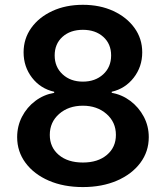

<svg xmlns="http://www.w3.org/2000/svg" viewBox="-20 -757 680 787"><path d="M319.8 9.8Q240.7 9.8 179.9 -16.6Q119.1 -43 84.7 -89.4Q50.3 -135.7 50.3 -194.8Q50.3 -240.2 70.3 -278.8Q90.3 -317.4 124.8 -343.3Q159.2 -369.1 202.1 -376.5V-380.9Q146 -393.6 111.3 -438.5Q76.7 -483.4 76.7 -542.5Q76.7 -598.6 108.2 -642.6Q139.6 -686.5 194.6 -711.9Q249.5 -737.3 319.8 -737.3Q389.6 -737.3 444.6 -711.9Q499.5 -686.5 531.2 -642.6Q563 -598.6 563 -542.5Q563 -483.4 528.1 -438.5Q493.2 -393.6 438 -380.9V-376.5Q480 -369.1 514.4 -343.3Q548.8 -317.4 569.3 -278.8Q589.8 -240.2 589.8 -194.8Q589.8 -135.7 555.2 -89.4Q520.5 -43 459.5 -16.6Q398.4 9.8 319.8 9.8ZM319.8 -90.8Q381.3 -90.8 418.2 -122.1Q455.1 -153.3 455.1 -204.1Q455.1 -256.3 416.5 -290Q377.9 -323.7 319.8 -323.7Q260.7 -323.7 222.4 -290Q184.1 -256.3 184.1 -204.1Q184.1 -153.3 220.9 -122.1Q257.8 -90.8 319.8 -90.8ZM319.8 -422.4Q370.1 -422.4 402.8 -452.1Q435.5 -481.9 435.5 -529.8Q435.5 -577.1 403.3 -606Q371.1 -634.8 319.8 -634.8Q268.1 -634.8 236.1 -606Q204.1 -577.1 204.1 -529.8Q204.1 -482.4 236.6 -452.4Q269 -422.4 319.8 -422.4Z"/></svg>

Font: Inter SemiBold
Style: Regular
Weight: 600
Designer: Rasmus Andersson
Foundry: rsms
Version: Version 4.001;git-9221beed3